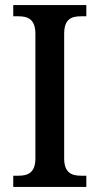

<svg xmlns="http://www.w3.org/2000/svg" viewBox="-20 -734 391 754"><path d="M32 0H319V-44H298C261 -44 232 -56 232 -112V-601C232 -659 260 -670 298 -670H319V-714H32V-670H53C89 -670 119 -659 119 -601V-112C119 -55 89 -44 53 -44H32Z"/></svg>

Font: Noto Serif Myanmar SemiCondensed Medium
Style: Regular
Weight: 500
Width: 4
Designer: Ben Mitchell and the Monotype Design Team
Foundry: Monotype Imaging Inc.
Version: Version 2.106